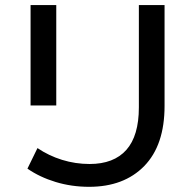

<svg xmlns="http://www.w3.org/2000/svg" viewBox="-20 -720 760 748"><path d="M86.9 -63 126 -143.1Q169.9 -113.3 221.9 -97.2Q273.9 -81.1 329.1 -81.1Q423.3 -81.1 472.2 -136Q521 -190.9 521 -301.8V-700.2H621.1V-307.1Q621.1 -154.3 542 -73.2Q462.9 7.8 327.1 7.8Q258.8 7.8 196.8 -11Q134.8 -29.8 86.9 -63ZM99.1 -309.1V-700.2H199.2V-309.1Z"/></svg>

Font: Montserrat Medium
Style: Regular
Weight: 500
Designer: Julieta Ulanovsky
Foundry: Julieta Ulanovsky
Version: Version 7.200